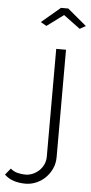

<svg xmlns="http://www.w3.org/2000/svg" viewBox="-187 -765 465 977"><g transform="rotate(5 46.0 -276.5)"><path d="M-18 177Q-50 177 -77.5 168.5Q-105 160 -126 140L-99 107Q-83 121 -62.5 126Q-42 131 -22 131Q-4 131 14 123.5Q32 116 46.5 102.5Q61 89 69.5 70.5Q78 52 78 30V-520H128V28Q128 61 115.5 88Q103 115 82.5 135Q62 155 35.5 166Q9 177 -18 177ZM-12 -649 84 -730H121L218 -649L188 -632L103 -695L18 -632Z"/></g></svg>

Font: Oxford Sans
Style: Regular
Weight: 300
Designer: Matt McInerney, Pablo Impallari, Rodrigo Fuenzalida
Foundry: Matt McInerney, Pablo Impallari, Rodrigo Fuenzalida
Version: Version 3.000g; ttfautohint (v1.5) -l 8 -r 28 -G 28 -x 14 -D